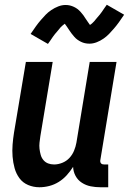

<svg xmlns="http://www.w3.org/2000/svg" viewBox="-20 -781 543 809"><path d="M146 8Q121 8 98.5 -1.5Q76 -11 62 -30Q48 -49 41.5 -72.5Q35 -96 33 -121Q31 -146 33 -171.5Q35 -197 39 -222L89 -520H202L150 -207Q148 -193 146.5 -180Q145 -167 146.5 -154Q148 -141 151.5 -128.5Q155 -116 163 -106.5Q171 -97 182.5 -92.5Q194 -88 208 -88Q225 -88 242.5 -95Q260 -102 272.5 -115.5Q285 -129 292 -146Q299 -163 302 -180L358 -520H471L403 -108Q402 -104 402.5 -100Q403 -96 405.5 -93Q408 -90 411.5 -89Q415 -88 419 -88H436V8H403Q382 8 362 4Q342 0 325 -11Q308 -22 298.5 -39.5Q289 -57 288 -78Q276 -59 261 -42.5Q246 -26 227.5 -14.5Q209 -3 188 2.5Q167 8 146 8ZM182 -596 109 -638Q121 -656 131.5 -670.5Q142 -685 152.5 -697Q163 -709 172.5 -719Q182 -729 196 -738.5Q210 -748 225.5 -754Q241 -760 256 -760Q266 -760 274.5 -758Q283 -756 291.5 -752Q300 -748 306.5 -743Q313 -738 319.5 -731Q326 -724 331 -717Q336 -710 340 -703.5Q344 -697 349.5 -689.5Q355 -682 359 -676Q363 -678 368.5 -683Q374 -688 377 -691.5Q380 -695 383.5 -699.5Q387 -704 391.5 -709Q396 -714 400.5 -719.5Q405 -725 409.5 -731.5Q414 -738 419 -745.5Q424 -753 430 -761L503 -719Q491 -701 480.5 -686.5Q470 -672 459.5 -660Q449 -648 439.5 -638Q430 -628 416.5 -618.5Q403 -609 387.5 -603Q372 -597 357 -597Q347 -597 338 -599Q329 -601 321 -605Q313 -609 306 -614Q299 -619 293 -626Q287 -633 281.5 -640Q276 -647 272 -653.5Q268 -660 262 -668.5Q256 -677 253 -681Q249 -678 243.5 -673.5Q238 -669 235 -665.5Q232 -662 228.5 -657.5Q225 -653 220.5 -648Q216 -643 211.5 -637.5Q207 -632 202.5 -625.5Q198 -619 193 -611.5Q188 -604 182 -596Z"/></svg>

Font: Iosevka Curly
Style: Bold Italic
Weight: 700
Italic angle: -9°
Monospace: yes
Designer: Belleve Invis
Foundry: Belleve Invis
Version: Version 22.1.2; ttfautohint (v1.8.4)